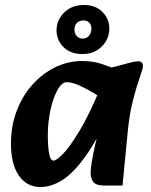

<svg xmlns="http://www.w3.org/2000/svg" viewBox="-20 -735 606 771"><path d="M143 16Q87 16 55.5 -30.5Q24 -77 24 -157Q24 -230 47.5 -291Q71 -352 111.5 -396.5Q152 -441 203 -465.5Q254 -490 309 -490Q352 -490 387.5 -478.5Q423 -467 448 -455L419 -321Q393 -339 361 -358.5Q329 -378 299 -391.5Q269 -405 248 -405Q228 -405 210.5 -373Q193 -341 182.5 -292.5Q172 -244 172 -193Q172 -149 177 -119.5Q182 -90 195 -90Q206 -90 232.5 -116.5Q259 -143 299 -209Q339 -275 388 -393L427 -297Q373 -177 324 -108.5Q275 -40 230.5 -12Q186 16 143 16ZM398 10Q366 10 355 -4Q344 -18 344 -40Q344 -57 348.5 -84.5Q353 -112 360 -144Q367 -176 375 -204L397 -279L363 -305L387 -456Q419 -461 448.5 -469Q478 -477 501 -483Q524 -489 535 -489Q554 -489 554 -469Q554 -460 541.5 -425Q529 -390 515 -336.5Q501 -283 494 -217L472 10ZM311 -518Q263 -518 235 -546Q207 -574 207 -613Q207 -654 237.5 -684.5Q268 -715 317 -715Q364 -715 391.5 -687Q419 -659 419 -621Q419 -579 389 -548.5Q359 -518 311 -518ZM312 -580Q327 -580 337 -591Q347 -602 347 -619Q347 -636 338 -644.5Q329 -653 315 -653Q300 -653 289.5 -643.5Q279 -634 279 -615Q279 -600 288.5 -590Q298 -580 312 -580Z"/></svg>

Font: Alkatra
Style: Bold
Weight: 700
Designer: Suman Bhandary
Version: Version 1.100;gftools[0.9.22]